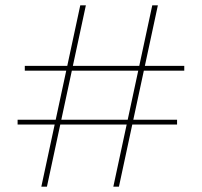

<svg xmlns="http://www.w3.org/2000/svg" viewBox="-20 -700 758 720"><path d="M405 0 551 -680H572L426 0ZM135 0 281 -680H302L156 0ZM46 -233V-251H644V-233ZM73 -435V-453H671V-435Z"/></svg>

Font: DM Sans 28pt Thin
Style: Regular
Weight: 250
Version: Version 4.004;gftools[0.9.30]